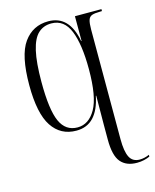

<svg xmlns="http://www.w3.org/2000/svg" viewBox="-117 -626 763 945"><g transform="rotate(-15 264.5 -153.0)"><path d="M463 240Q409 240 381 207Q353 174 353 93V19Q353 -16 353.5 -55Q354 -94 354 -131H352Q338 -62 304.5 -26Q271 10 216 10Q136 10 92.5 -56Q49 -122 49 -266Q49 -418 95 -482Q141 -546 220 -546Q327 -546 352 -410H354V-536H489V-526H485Q454 -526 439 -521Q424 -516 419 -500Q414 -484 414 -452V107Q414 169 429 198.5Q444 228 480 228Q504 228 529 217V226Q517 232 499.5 236Q482 240 463 240ZM226 -4Q283 -4 318 -65Q353 -126 353 -267Q353 -393 325 -462.5Q297 -532 232 -532Q192 -532 165 -507Q138 -482 124.5 -423.5Q111 -365 111 -265Q111 -124 138 -64Q165 -4 226 -4Z"/></g></svg>

Font: Noto Serif Display Condensed Light
Style: Regular
Weight: 300
Width: 3
Designer: Monotype Design Team
Foundry: Monotype Imaging Inc.
Version: Version 2.009